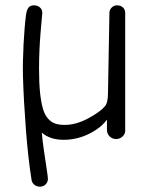

<svg xmlns="http://www.w3.org/2000/svg" viewBox="-20 -514 544 718"><path d="M418 -494.1Q430.7 -494.1 439.5 -486.3Q448.2 -478.5 448.2 -465.8V-24.9Q448.2 -12.7 438 -3.4Q427.7 5.9 415 5.9Q399.4 5.9 389.6 -4.2Q379.9 -14.2 379.9 -28.8V-66.9Q358.9 -36.6 313.7 -13.9Q268.6 8.8 217.8 8.8Q167 8.8 136.2 -18.1Q138.7 10.3 144.5 50.5Q150.4 90.8 154.8 119.6Q159.2 148.4 159.2 154.8Q159.2 166.5 150.9 175.3Q142.6 184.1 128.9 184.1Q117.7 184.1 108.9 177.2Q100.1 170.4 98.1 159.2Q85.4 81.5 76.9 -29.1Q68.4 -139.6 65.9 -228Q64.5 -279.8 68.1 -348.6Q71.8 -417.5 77.1 -457Q80.1 -478.5 87.2 -486.3Q94.2 -494.1 106.9 -494.1Q120.1 -494.1 129.2 -486.3Q138.2 -478.5 138.2 -465.8Q138.2 -465.3 132.1 -396.2Q126 -327.1 126 -255.9Q126 -203.1 129.9 -166.5Q133.8 -129.9 140.9 -106.4Q147.9 -83 160.2 -69.8Q172.4 -56.6 186.8 -51.8Q201.2 -46.9 222.2 -46.9Q263.7 -46.9 308.3 -70.6Q353 -94.2 372.1 -116.2Q383.8 -129.4 383.8 -165L389.2 -465.8Q389.2 -477.5 397.7 -485.8Q406.2 -494.1 418 -494.1Z"/></svg>

Font: Comic Neue
Style: Regular
Weight: 400
Designer: Craig Rozynski
Foundry: Craig Rozynski
Version: Version 2.003;hotconv 1.0.109;makeotfexe 2.5.65596